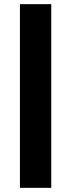

<svg xmlns="http://www.w3.org/2000/svg" viewBox="-20 -725 342 925"><path d="M76 180V-705H227V180Z"/></svg>

Font: Nunito Sans 12pt ExtraLight 12pt ExtraBold
Style: Regular
Weight: 800
Version: Version 3.101;gftools[0.9.27]